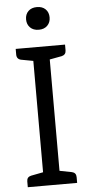

<svg xmlns="http://www.w3.org/2000/svg" viewBox="-61 -954 460 988"><g transform="rotate(-5 169.0 -459.5)"><path d="M211.4 -645V-69.8L274.4 -57.6Q296.4 -52.7 296.4 -29.8V0H126.5H41.5V-30.3Q41.5 -52.7 63.5 -57.6L126.5 -69.8V-645L63.5 -656.7Q41.5 -662.1 41.5 -685.1V-714.4H211.4H296.4V-685.1Q296.4 -662.1 274.4 -656.7ZM107.9 -860.8Q107.9 -887.2 124.3 -903.3Q140.6 -919.4 168.9 -919.4Q196.8 -919.4 213.1 -903.3Q229.5 -887.2 229.5 -860.8Q229.5 -835 213.1 -818.6Q196.8 -802.2 168.9 -802.2Q140.6 -802.2 124.3 -818.6Q107.9 -835 107.9 -860.8Z"/></g></svg>

Font: Lycee Sans
Style: Regular
Weight: 400
Designer: Justin Alvin
Foundry: Alkove Design
Version: Version 1.030